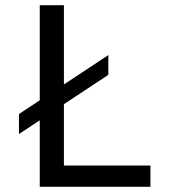

<svg xmlns="http://www.w3.org/2000/svg" viewBox="-20 -719 658 739"><path d="M53 -203V-280L133 -333V-699H226V-394L397 -507V-431L226 -318V-82H559V0H133V-256Z"/></svg>

Font: Fragment Mono SC
Style: Regular
Weight: 400
Monospace: yes
Designer: Wei Huang based on Nimbus Sans by URW Studio, based on Helvetica by Max Miedinger.
Foundry: Wei Huang
Version: Version 1.012; ttfautohint (v1.8.4.7-5d5b)